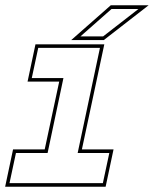

<svg xmlns="http://www.w3.org/2000/svg" viewBox="-20 -708 584 728"><path d="M-0.5 0 29.5 -141.5H149.5L204.5 -398.5H84.5L114.5 -540H375.5L290.5 -141.5H410.5L380.5 0ZM16 -13.5H370L394.5 -128H274.5L359 -526.5H125L100.5 -412H220.5L160.5 -128H40.5ZM250 -556 400 -688H543.5L373.5 -556ZM285 -570H371L505 -674H403Z"/></svg>

Font: Tourney Thin Thin
Style: Italic
Weight: 250
Italic angle: -12°
Version: Version 1.015